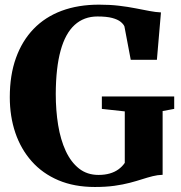

<svg xmlns="http://www.w3.org/2000/svg" viewBox="-20 -772 758 804"><path d="M377.5 11Q291 11 224.5 -17.2Q158 -45.5 112.8 -96.5Q67.5 -147.5 44.2 -216Q21 -284.5 21 -365Q21 -457.5 46.8 -529.2Q72.5 -601 120.8 -651Q169 -701 238.2 -726.8Q307.5 -752.5 394.5 -752.5Q440.5 -752.5 478.2 -748Q516 -743.5 547.8 -737.2Q579.5 -731 605.8 -726Q632 -721 654 -720L637 -521.5H527.5L501 -661.5Q497 -671 485 -680.8Q473 -690.5 449.8 -696.8Q426.5 -703 388 -703Q331.5 -703 292.5 -667.5Q253.5 -632 233.8 -560.2Q214 -488.5 213.5 -379Q213.5 -309.5 223.5 -248.2Q233.5 -187 255.2 -140Q277 -93 311 -66.2Q345 -39.5 392.5 -39.5Q418.5 -39.5 439.5 -45.5Q460.5 -51.5 476.2 -63Q492 -74.5 502.5 -90V-305.5L406.5 -316V-368H709.5V-316L661 -307V-40Q640 -39.5 619.2 -34.2Q598.5 -29 575.2 -21.5Q552 -14 523.5 -6.5Q495 1 459.2 6Q423.5 11 377.5 11Z"/></svg>

Font: Merriweather 72pt ExtraBold
Style: Regular
Weight: 800
Version: Version 2.100